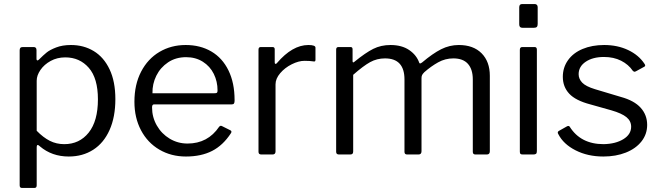

<svg xmlns="http://www.w3.org/2000/svg" viewBox="-20 -762 3258 947"><path d="M146 -530Q160 -530 160 -515V-473Q160 -464 165 -464Q168 -464 173 -469Q194 -490 210 -503Q226 -516 257 -528Q288 -540 330 -540Q393 -540 442.5 -510Q492 -480 520.5 -420Q549 -360 549 -273Q549 -185 520.5 -121Q492 -57 440 -23.5Q388 10 319 10Q236 10 177 -40Q170 -47 166 -47Q161 -47 161 -34V152Q161 165 150 165H88Q77 165 77 152V-514Q77 -522 80.5 -526Q84 -530 93 -530ZM161 -117Q193 -84 225.5 -67.5Q258 -51 297 -51Q372 -51 417.5 -108Q463 -165 463 -272Q463 -376 418 -427.5Q373 -479 302 -479Q262 -479 230 -461.5Q198 -444 179.5 -417Q161 -390 161 -364Z M730 -232Q730 -184 753.5 -143Q777 -102 817 -78Q857 -54 905 -54Q1005 -54 1061 -137Q1065 -141 1068 -141.5Q1071 -142 1075 -140L1117 -119Q1125 -114 1119 -105Q1080 -45 1026 -17.5Q972 10 897 10Q824 10 766 -24Q708 -58 675.5 -119.5Q643 -181 643 -260Q643 -345 676 -408.5Q709 -472 766.5 -506Q824 -540 896 -540Q968 -540 1022.5 -508Q1077 -476 1107 -414.5Q1137 -353 1137 -269V-265Q1137 -256 1134 -251.5Q1131 -247 1122 -247H739Q730 -247 730 -232ZM1036 -302Q1047 -302 1050 -304.5Q1053 -307 1053 -316Q1053 -360 1034.5 -397.5Q1016 -435 980.5 -457.5Q945 -480 898 -480Q847 -480 809 -454.5Q771 -429 751 -388.5Q731 -348 732 -302Z M1269 0Q1255 0 1255 -13V-517Q1255 -530 1266 -530H1324Q1335 -530 1335 -519V-454Q1335 -448 1338.5 -447Q1342 -446 1346 -451Q1422 -540 1501 -540Q1536 -540 1536 -527V-467Q1536 -457 1527 -459Q1509 -462 1482 -462Q1453 -462 1419 -445Q1385 -428 1362 -401Q1339 -374 1339 -346V-15Q1339 0 1324 0Z M1652 0Q1638 0 1638 -13V-517Q1638 -530 1649 -530H1709Q1719 -530 1719 -519V-461Q1719 -449 1729 -458Q1783 -502 1821 -521Q1859 -540 1906 -540Q1962 -540 1998.5 -515Q2035 -490 2048 -452Q2050 -449 2052 -449Q2055 -449 2062 -454Q2114 -498 2155.5 -519Q2197 -540 2243 -540Q2315 -540 2355.5 -499Q2396 -458 2396 -388V-16Q2396 0 2381 0H2325Q2312 0 2312 -13V-370Q2312 -420 2288 -447Q2264 -474 2216 -474Q2176 -474 2141 -454.5Q2106 -435 2073 -406Q2065 -398 2062 -392Q2059 -386 2059 -377V-16Q2059 0 2044 0H1988Q1975 0 1975 -13V-370Q1975 -474 1879 -474Q1839 -474 1805.5 -455.5Q1772 -437 1722 -393V-15Q1722 -7 1718.5 -3.5Q1715 0 1707 0Z M2632 -644Q2632 -634 2628 -629.5Q2624 -625 2614 -625H2556Q2541 -625 2541 -642V-726Q2541 -742 2555 -742H2618Q2624 -742 2628 -738Q2632 -734 2632 -727ZM2628 -17Q2628 -7 2624 -3.5Q2620 0 2610 0H2559Q2550 0 2547 -3Q2544 -6 2544 -14V-516Q2544 -530 2556 -530H2617Q2628 -530 2628 -517Z M3101 -413Q3080 -444 3043.5 -462.5Q3007 -481 2959 -481Q2904 -481 2869 -457.5Q2834 -434 2834 -396Q2834 -373 2851.5 -354.5Q2869 -336 2915 -322L3042 -284Q3108 -266 3140 -230.5Q3172 -195 3172 -146Q3172 -100 3144 -64.5Q3116 -29 3067 -9.5Q3018 10 2956 10Q2879 10 2819 -20.5Q2759 -51 2734 -100Q2731 -105 2731 -108Q2731 -113 2736 -116L2775 -138Q2785 -144 2790 -137Q2844 -51 2957 -51Q3016 -52 3054.5 -75.5Q3093 -99 3093 -137Q3093 -165 3070 -184Q3047 -203 2995 -218L2892 -247Q2819 -266 2787.5 -300Q2756 -334 2756 -383Q2756 -429 2781.5 -465Q2807 -501 2853.5 -520.5Q2900 -540 2960 -540Q3026 -540 3078.5 -515Q3131 -490 3159 -447Q3166 -437 3158 -433L3116 -410Q3112 -408 3110 -408Q3106 -408 3101 -413Z"/></svg>

Font: Libre Franklin
Style: Regular
Weight: 400
Designer: Pablo Impallari, Rodrigo Fuenzalida
Foundry: Impallari Type
Version: Version 1.001; ttfautohint (v1.4.1)